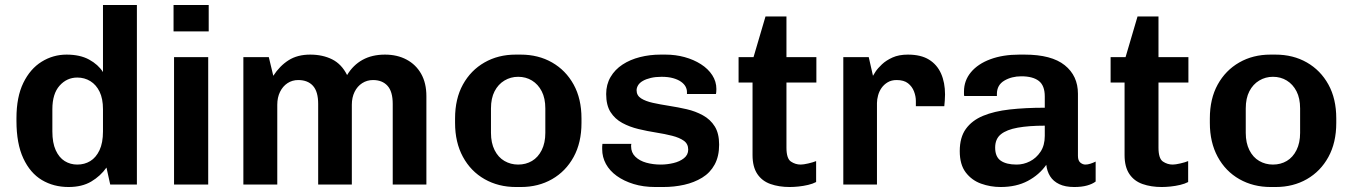

<svg xmlns="http://www.w3.org/2000/svg" viewBox="-20 -740 5424 770"><path d="M255 10Q195 10 148 -18Q101 -46 73.5 -105Q46 -164 46 -255V-266Q46 -351 73.5 -407.5Q101 -464 147 -492.5Q193 -521 247 -521Q301 -521 337.5 -501Q374 -481 393 -451V-720H529V0H422L407 -68Q383 -34 346 -12Q309 10 255 10ZM290 -80Q319 -80 342 -94Q365 -108 379 -137.5Q393 -167 393 -213V-302Q393 -344 379.5 -372Q366 -400 342.5 -414.5Q319 -429 290 -429Q248 -429 219 -396.5Q190 -364 190 -302V-213Q190 -167 203.5 -137.5Q217 -108 239.5 -94Q262 -80 290 -80Z M678 0V-511H815V0ZM676 -614V-720H817V-614Z M956 0V-511H1058L1076 -436Q1102 -476 1137.5 -498.5Q1173 -521 1224 -521Q1274 -521 1312 -502Q1350 -483 1372 -439Q1396 -479 1434 -500Q1472 -521 1524 -521Q1573 -521 1610.5 -501Q1648 -481 1669 -444Q1690 -407 1690 -354V0H1555V-323Q1555 -373 1534 -396Q1513 -419 1476 -419Q1452 -419 1432.5 -406.5Q1413 -394 1402 -371.5Q1391 -349 1391 -320V0H1256V-323Q1256 -373 1235 -396Q1214 -419 1176 -419Q1152 -419 1133 -406.5Q1114 -394 1103 -371.5Q1092 -349 1092 -320V0Z M2049 10Q1979 10 1923.5 -21.5Q1868 -53 1836.5 -111Q1805 -169 1805 -247V-265Q1805 -344 1836.5 -401Q1868 -458 1923 -489.5Q1978 -521 2048 -521H2068Q2139 -521 2194 -489.5Q2249 -458 2280.5 -401Q2312 -344 2312 -265V-247Q2312 -168 2280.5 -110.5Q2249 -53 2194 -21.5Q2139 10 2069 10ZM2058 -80Q2089 -80 2113.5 -94.5Q2138 -109 2152.5 -138Q2167 -167 2167 -207V-305Q2167 -346 2152.5 -374Q2138 -402 2113.5 -417Q2089 -432 2058 -432Q2028 -432 2003 -417Q1978 -402 1963.5 -374Q1949 -346 1949 -305V-207Q1949 -167 1963.5 -138Q1978 -109 2003 -94.5Q2028 -80 2058 -80Z M2608 10Q2560 10 2521 -2Q2482 -14 2453.5 -34.5Q2425 -55 2410 -82.5Q2395 -110 2395 -142Q2395 -148 2395 -152Q2395 -156 2396 -163H2512Q2511 -160 2511 -157.5Q2511 -155 2511 -153Q2511 -128 2528 -111.5Q2545 -95 2572 -87.5Q2599 -80 2630 -80Q2655 -80 2680.5 -86Q2706 -92 2723 -105.5Q2740 -119 2740 -140Q2740 -163 2722.5 -175.5Q2705 -188 2675.5 -195.5Q2646 -203 2611 -208.5Q2576 -214 2540.5 -222.5Q2505 -231 2475.5 -247Q2446 -263 2428.5 -290.5Q2411 -318 2411 -363Q2411 -401 2428.5 -431Q2446 -461 2476.5 -481Q2507 -501 2546.5 -511Q2586 -521 2629 -521H2649Q2689 -521 2725.5 -511Q2762 -501 2791 -482.5Q2820 -464 2836.5 -438.5Q2853 -413 2853 -383Q2853 -378 2852.5 -371.5Q2852 -365 2851 -363H2735V-371Q2735 -382 2729.5 -392.5Q2724 -403 2711.5 -412Q2699 -421 2679.5 -426.5Q2660 -432 2633 -432Q2609 -432 2590 -427.5Q2571 -423 2558 -415.5Q2545 -408 2539 -398Q2533 -388 2533 -378Q2533 -357 2551 -345.5Q2569 -334 2598.5 -327.5Q2628 -321 2663.5 -315.5Q2699 -310 2734 -302Q2769 -294 2799 -277.5Q2829 -261 2846.5 -233Q2864 -205 2864 -160Q2864 -113 2846 -80Q2828 -47 2796 -27.5Q2764 -8 2724 1Q2684 10 2640 10Z M3147 10Q3104 10 3070 -2Q3036 -14 3017 -42.5Q2998 -71 2998 -118V-409H2942V-511H3002L3050 -674H3134V-511H3254V-409H3134V-148Q3134 -104 3152 -92Q3170 -80 3191 -80Q3202 -80 3221.5 -84.5Q3241 -89 3253 -94V-10Q3240 -3 3221 1.5Q3202 6 3182.5 8Q3163 10 3147 10Z M3362 0V-511H3464L3481 -436Q3483 -440 3491.5 -453Q3500 -466 3517 -482Q3534 -498 3559.5 -509.5Q3585 -521 3621 -521Q3673 -521 3705.5 -501Q3738 -481 3754 -445Q3770 -409 3770 -361Q3770 -350 3769 -337Q3768 -324 3767 -314H3653V-335Q3653 -354 3645.5 -373.5Q3638 -393 3621.5 -406Q3605 -419 3576 -419Q3555 -419 3540 -410Q3525 -401 3515.5 -387.5Q3506 -374 3501.5 -357.5Q3497 -341 3497 -327V0Z M3993 10Q3952 10 3914.5 -3.5Q3877 -17 3853 -48.5Q3829 -80 3829 -134Q3829 -189 3853.5 -223Q3878 -257 3922.5 -275.5Q3967 -294 4029.5 -301Q4092 -308 4170 -308V-353Q4170 -397 4146 -415.5Q4122 -434 4076 -434Q4037 -434 4007.5 -416.5Q3978 -399 3978 -363V-355H3847Q3846 -358 3846 -363.5Q3846 -369 3846 -373Q3846 -417 3874 -450.5Q3902 -484 3952 -502.5Q4002 -521 4068 -521H4089Q4197 -521 4250 -478.5Q4303 -436 4303 -364V-115Q4303 -96 4312.5 -88Q4322 -80 4333 -80Q4342 -80 4353 -83.5Q4364 -87 4374 -92V-12Q4361 -2 4339.5 4Q4318 10 4288 10Q4252 10 4228 -1.5Q4204 -13 4191.5 -33Q4179 -53 4176 -79Q4148 -39 4102 -14.5Q4056 10 3993 10ZM4057 -80Q4085 -80 4110.5 -93Q4136 -106 4153 -131.5Q4170 -157 4170 -195V-236Q4106 -236 4061.5 -228Q4017 -220 3994 -201.5Q3971 -183 3971 -148Q3971 -111 3993.5 -95.5Q4016 -80 4057 -80Z M4639 10Q4596 10 4562 -2Q4528 -14 4509 -42.5Q4490 -71 4490 -118V-409H4434V-511H4494L4542 -674H4626V-511H4746V-409H4626V-148Q4626 -104 4644 -92Q4662 -80 4683 -80Q4694 -80 4713.5 -84.5Q4733 -89 4745 -94V-10Q4732 -3 4713 1.5Q4694 6 4674.5 8Q4655 10 4639 10Z M5076 10Q5006 10 4950.5 -21.5Q4895 -53 4863.5 -111Q4832 -169 4832 -247V-265Q4832 -344 4863.5 -401Q4895 -458 4950 -489.5Q5005 -521 5075 -521H5095Q5166 -521 5221 -489.5Q5276 -458 5307.5 -401Q5339 -344 5339 -265V-247Q5339 -168 5307.5 -110.5Q5276 -53 5221 -21.5Q5166 10 5096 10ZM5085 -80Q5116 -80 5140.5 -94.5Q5165 -109 5179.5 -138Q5194 -167 5194 -207V-305Q5194 -346 5179.5 -374Q5165 -402 5140.5 -417Q5116 -432 5085 -432Q5055 -432 5030 -417Q5005 -402 4990.5 -374Q4976 -346 4976 -305V-207Q4976 -167 4990.5 -138Q5005 -109 5030 -94.5Q5055 -80 5085 -80Z"/></svg>

Font: Chivo SemiBold
Style: Regular
Weight: 600
Designer: Hector Gatti
Foundry: Omnibus-Type
Version: Version 2.002